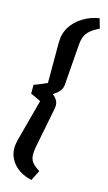

<svg xmlns="http://www.w3.org/2000/svg" viewBox="-130 -745 528 943"><g transform="rotate(15 133.5 -274.0)"><path d="M135 153Q100 146 72.5 128Q45 110 29 82.5Q13 55 13 22Q13 14 15 1.5Q17 -11 19 -19L76 -232Q63 -239 49.5 -245Q36 -251 24 -256V-301Q38 -306 56.5 -313.5Q75 -321 90 -328V-533Q90 -579 111.5 -613.5Q133 -648 170.5 -671Q208 -694 253 -701L267 -652Q237 -637 221 -623Q205 -609 197.5 -591Q190 -573 188 -546L173 -347Q172 -326 163 -313Q154 -300 143.5 -293Q133 -286 127 -281Q132 -278 138.5 -271.5Q145 -265 150.5 -255Q156 -245 156 -230Q156 -227 155.5 -221Q155 -215 154 -212L113 -4Q112 5 111 13Q110 21 110 28Q110 52 121 67.5Q132 83 161 101Z"/></g></svg>

Font: Faustina Light SemiBold
Style: Italic
Weight: 600
Italic angle: -8°
Version: Version 1.200